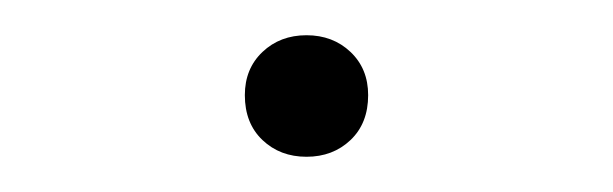

<svg xmlns="http://www.w3.org/2000/svg" viewBox="-20 -415 348 109"><path d="M119 -361Q119 -376 129 -385.5Q139 -395 154 -395Q169 -395 179 -385.5Q189 -376 189 -361Q189 -345 179 -335.5Q169 -326 154 -326Q139 -326 129 -335.5Q119 -345 119 -361Z"/></svg>

Font: LINE Seed Sans KR Thin
Style: Regular
Weight: 250
Designer: LINE BX Design & Sandoll Inc & Dalton Maag Ltd
Foundry: Sandoll Inc.
Version: Version 1.000